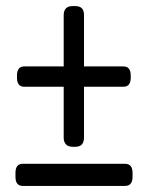

<svg xmlns="http://www.w3.org/2000/svg" viewBox="-20 -613 489 633"><path d="M220 -129Q205 -129 197.5 -137Q190 -145 190 -159V-327H60Q36 -327 36 -357V-364Q36 -394 60 -394H190V-563Q190 -578 197.5 -585.5Q205 -593 220 -593H227Q243 -593 250 -585.5Q257 -578 257 -563V-394H387Q411 -394 411 -364V-357Q411 -327 387 -327H257V-159Q257 -145 250 -137Q243 -129 227 -129ZM55 0Q31 0 31 -30V-43Q31 -73 55 -73H392Q417 -73 417 -43V-30Q417 0 392 0Z"/></svg>

Font: Asap Condensed VF Beta
Style: Regular
Weight: 400
Designer: Pablo Cosgaya
Foundry: Omnibus-Type
Version: Version 1.008